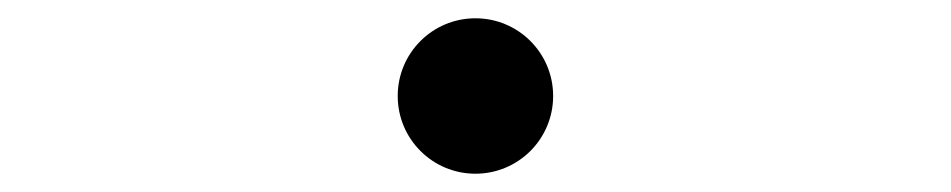

<svg xmlns="http://www.w3.org/2000/svg" viewBox="-20 -485 1040 210"><path d="M500 -295C547 -295 585 -333 585 -380C585 -427 547 -465 500 -465C453 -465 415 -427 415 -380C415 -333 453 -295 500 -295Z"/></svg>

Font: Source Han Serif TW VF
Style: Regular
Weight: 250
Designer: Ryoko NISHIZUKA 西塚涼子 (kana & ideographs); Frank Grießhammer (Latin, Greek & Cyrillic); Wenlong ZHANG 张文龙 (bopomofo); San
Foundry: Adobe
Version: Version 2.002;hotconv 1.1.0;makeotfexe 2.6.0